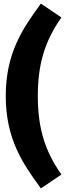

<svg xmlns="http://www.w3.org/2000/svg" viewBox="-20 -883 365 1066"><path d="M207 -863C106 -725 12 -589 12 -350C12 -111 106 25 207 163L321 86C228 -46 190 -174 190 -350C190 -526 228 -654 321 -786Z"/></svg>

Font: Fira Sans ExtraBold
Style: Regular
Weight: 800
Designer: bBox Type GmbH & Carrois Corporate GbR & Edenspiekermann AG
Foundry: bBox Type GmbH & Carrois Corporate GbR & Edenspiekermann AG
Version: Version 4.300;PS 004.300;hotconv 1.0.88;makeotf.lib2.5.64775